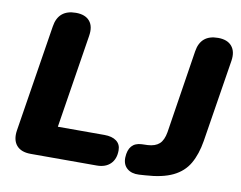

<svg xmlns="http://www.w3.org/2000/svg" viewBox="-78 -820 1171 934"><g transform="rotate(10 507.5 -353.0)"><path d="M127 0Q79 0 56.5 -26.5Q34 -53 41 -100L125 -629Q138 -714 225 -714Q271 -714 293 -688Q315 -662 307 -614L234 -153H464Q502 -153 523.5 -137Q545 -121 545 -91Q545 -48 520.5 -24Q496 0 453 0ZM663 8Q626 10 604 -9Q582 -28 583 -63Q586 -137 650 -140L680 -141Q717 -143 737 -161Q757 -179 764 -220L828 -630Q841 -714 927 -714Q973 -714 995 -688Q1017 -662 1010 -616L945 -208Q934 -141 907.5 -95Q881 -49 829.5 -24Q778 1 693 6Z"/></g></svg>

Font: Nunito Black
Style: Italic
Weight: 900
Italic angle: -9°
Designer: Vernon Adams
Foundry: Vernon Adams
Version: Version 3.601; ttfautohint (v1.8.2.53-6de2)